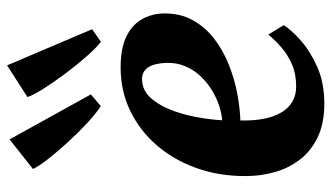

<svg xmlns="http://www.w3.org/2000/svg" viewBox="-217 -707 936 542"><g transform="rotate(-90 251.0 -436.0)"><path d="M451 -103Q438 -82 408 -55.2Q378 -28.5 333.2 -8.5Q288.5 11.5 229.5 11.5Q173.5 11.5 134.5 -7.2Q95.5 -26 71.2 -57.8Q47 -89.5 36 -129Q25 -168.5 25 -209.5Q24.5 -285.5 47.8 -350Q71 -414.5 112.5 -462.2Q154 -510 210 -536.8Q266 -563.5 331.5 -563.5Q384.5 -563.5 417.8 -547.8Q451 -532 467 -504.5Q483 -477 484 -443.5Q485 -396 465.2 -360.2Q445.5 -324.5 412.5 -299.2Q379.5 -274 339.2 -258Q299 -242 257.8 -234.2Q216.5 -226.5 182 -225.5Q181 -189.5 186.5 -160.5Q192 -131.5 204 -110.8Q216 -90 234.5 -79Q253 -68 278 -68Q313.5 -68 340.8 -80Q368 -92 388.8 -110.2Q409.5 -128.5 424.5 -146.5ZM299 -503Q269.5 -503 248.5 -481.5Q227.5 -460 213.5 -425.8Q199.5 -391.5 192 -352Q184.5 -312.5 182.5 -277Q201.5 -278 224 -285.5Q246.5 -293 268 -306.2Q289.5 -319.5 307.2 -338.2Q325 -357 335.2 -381.5Q345.5 -406 344.5 -435Q343 -469.5 331.5 -486.2Q320 -503 299 -503ZM222.5 -619.5Q204 -631 176.5 -656.2Q149 -681.5 121.2 -711.8Q93.5 -742 72.5 -769Q51.5 -796 45 -811L128.5 -877L255.5 -647.5ZM404 -619Q386.5 -632.5 362 -660.5Q337.5 -688.5 313.2 -721Q289 -753.5 271 -782.2Q253 -811 248 -826.5L337.5 -884L439.5 -644Z"/></g></svg>

Font: Merriweather 36pt ExtraBold
Style: Italic
Weight: 800
Italic angle: -7.8°
Version: Version 2.101